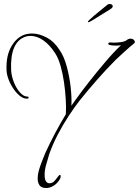

<svg xmlns="http://www.w3.org/2000/svg" viewBox="-20 -751 700 968"><path d="M213 197Q189 197 179.5 183.5Q170 170 170 150Q170 127 178 101Q186 75 195.5 52.5Q205 30 209 19Q232 -31 258 -80Q284 -129 312 -175Q314 -208 311.5 -250.5Q309 -293 302.5 -337.5Q296 -382 285 -420Q274 -458 259 -481Q231 -525 198.5 -547.5Q166 -570 134 -570Q119 -570 108 -566Q30 -539 36 -397Q38 -367 50 -336.5Q62 -306 80.5 -285Q99 -264 118 -264H119Q124 -264 124 -259Q124 -254 119 -254Q101 -252 83 -265.5Q65 -279 49.5 -301Q34 -323 24 -348.5Q14 -374 13 -397Q10 -469 36.5 -515.5Q63 -562 103 -576Q121 -582 142 -582Q177 -582 215 -562Q253 -542 281 -498Q303 -466 316.5 -416Q330 -366 336 -313.5Q342 -261 340 -218Q347 -228 353.5 -237.5Q360 -247 367 -256Q394 -294 431.5 -341.5Q469 -389 510 -437.5Q551 -486 590 -523Q584 -522 577.5 -521.5Q571 -521 565 -521Q548 -521 534 -524Q526 -525 526 -531Q526 -537 536 -537Q539 -537 544 -536.5Q549 -536 553 -536Q570 -536 589 -538.5Q608 -541 618 -548Q627 -556 638 -556Q651 -556 657 -547Q663 -538 657 -533Q650 -528 634 -514Q618 -500 599 -482.5Q580 -465 563 -449Q517 -403 470 -349.5Q423 -296 383 -246Q357 -213 327 -167.5Q297 -122 271 -72Q245 -22 228 27Q220 53 212.5 80Q205 107 205 130Q205 154 212 163.5Q219 173 229 173Q242 173 252 164Q256 160 261.5 153.5Q267 147 271 141Q278 131 282 131Q286 131 286 137Q286 148 276 161Q265 177 247.5 187Q230 197 213 197ZM425 -639Q423 -639 423 -641Q423 -643 427 -647Q431 -651 433 -653Q440 -660 456 -673.5Q472 -687 489 -700.5Q506 -714 514 -721Q519 -725 523 -728Q527 -731 531 -731Q538 -731 543.5 -728Q549 -725 548 -718Q548 -712 536 -704.5Q524 -697 516 -692Q505 -686 485 -673Q465 -660 447.5 -649.5Q430 -639 425 -639Z"/></svg>

Font: Waterfall
Style: Regular
Weight: 400
Designer: Robert E. Leuschke
Foundry: Robert E. Leuschke
Version: Version 1.010; ttfautohint (v1.8.3)